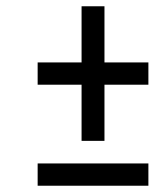

<svg xmlns="http://www.w3.org/2000/svg" viewBox="-20 -592 493 612"><path d="M240 -322H100V-393H240V-572H313V-393H453V-322H313V-143H240ZM100 -71H453V0H100Z"/></svg>

Font: Noto Serif CondExtraBold
Style: Italic
Weight: 800
Width: 3
Italic angle: -12°
Designer: Monotype Design Team
Foundry: Monotype Imaging Inc.
Version: Version 1.001